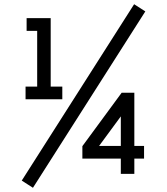

<svg xmlns="http://www.w3.org/2000/svg" viewBox="-20 -823 789 909"><path d="M136 66 83 32 615 -803 668 -769ZM101 -353V-413H156V-677H106V-737H220V-413H275V-353ZM552 0V-72H370V-131L556 -384H616V-132H662V-72H616V0ZM552 -132V-272L449 -132Z"/></svg>

Font: Tomorrow
Style: Regular
Weight: 400
Designer: Tony de Marco, Monica Rizzolli
Foundry: Just in Type
Version: Version 2.002